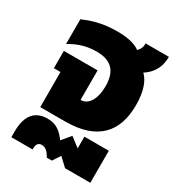

<svg xmlns="http://www.w3.org/2000/svg" viewBox="-181 -662 900 981"><g transform="rotate(30 269.5 -172.0)"><path d="M86 0H233C425 0 505 -97 505 -253C505 -335 484 -388 454 -416C512 -453 527 -504 527 -551H389C391 -532 384 -515 369 -500C337 -524 289 -532 234 -532C142 -532 83 -510 39 -491V-345C74 -366 123 -390 194 -390C268 -390 322 -360 322 -259C322 -182 291 -135 248 -135H246V-309H47V-207H86ZM35 207H160V204C160 187 163 163 190 163C216 163 233 186 244 207H274L304 162L352 207H501V18H357V87L302 45L259 96C228 54 199 32 149 32C81 32 35 72 35 173Z"/></g></svg>

Font: Noto Sans Thai UI SemCond Blk
Style: Regular
Weight: 900
Width: 4
Designer: Monotype Design Team
Foundry: Monotype Imaging Inc.
Version: Version 2.000